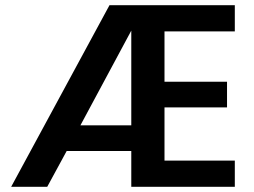

<svg xmlns="http://www.w3.org/2000/svg" viewBox="-20 -720 979 740"><path d="M23 0 402 -700H885V-599H614V-405H855V-306H614V-101H885V0H486V-138H237L162 0ZM486 -602 290 -237H486Z"/></svg>

Font: DeepMind Sans
Style: Bold
Weight: 700
Designer: Jonny Pinhorn / Modifications: Colophon Foundry
Foundry: Colophon Foundry
Version: Version 1.002; ttfautohint (v1.8.2)